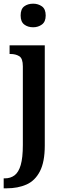

<svg xmlns="http://www.w3.org/2000/svg" viewBox="-32 -782 345 1042"><path d="M148 -634Q119 -634 99.5 -649Q80 -664 80 -698Q80 -733 99.5 -747.5Q119 -762 148 -762Q175 -762 195.5 -747.5Q216 -733 216 -698Q216 -664 195.5 -649Q175 -634 148 -634ZM-12 240V186H-6Q25 186 47 169.5Q69 153 80.5 113.5Q92 74 92 5V-422Q92 -465 72.5 -477Q53 -489 25 -489H20V-536H211V8Q211 97 184.5 148Q158 199 111.5 219.5Q65 240 4 240Z"/></svg>

Font: Noto Serif Myanmar Cond SemBd
Style: Regular
Weight: 600
Width: 3
Designer: Ben Mitchell and the Monotype Design Team
Foundry: Monotype Imaging Inc.
Version: Version 2.106; ttfautohint (v1.8.4.7-5d5b)